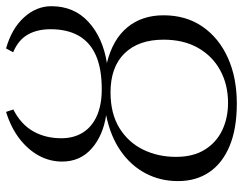

<svg xmlns="http://www.w3.org/2000/svg" viewBox="-104 -687 802 634"><g transform="rotate(-90 297.0 -370.0)"><path d="M272 11Q189 11 132 -12.8Q75 -36.5 45.5 -80Q16 -123.5 16 -183.5Q16 -241 41.2 -289.5Q66.5 -338 114.8 -372Q163 -406 233.5 -420.5Q165.5 -431 123 -468.8Q80.5 -506.5 80.5 -566Q80.5 -606.5 100 -642.5Q119.5 -678.5 156.2 -706.8Q193 -735 244.5 -751L252.5 -727Q203.5 -702 180.5 -661.5Q157.5 -621 157.5 -568.5Q157.5 -527.5 176.2 -497.5Q195 -467.5 231.2 -451.2Q267.5 -435 319 -435Q387 -435 430.8 -454.2Q474.5 -473.5 496 -511.2Q517.5 -549 517.5 -604Q517.5 -648 499.8 -679.2Q482 -710.5 441.5 -727.5L454 -751Q519.5 -732.5 556.5 -691.8Q593.5 -651 593.5 -601.5Q593.5 -526.5 541.8 -479Q490 -431.5 406 -418Q483.5 -399 523.5 -350.8Q563.5 -302.5 563.5 -231Q563.5 -156.5 526 -102.2Q488.5 -48 423 -18.5Q357.5 11 272 11ZM274.5 -18Q334 -18 381.2 -43.5Q428.5 -69 455.8 -116.8Q483 -164.5 483 -231Q483 -313.5 437.8 -359.8Q392.5 -406 309 -406Q239 -406 191.5 -376.8Q144 -347.5 120 -298.5Q96 -249.5 96 -190Q96 -133 119.8 -94.8Q143.5 -56.5 184 -37.2Q224.5 -18 274.5 -18Z"/></g></svg>

Font: Merriweather 120pt Light
Style: Italic
Weight: 300
Italic angle: -7.8°
Version: Version 2.101